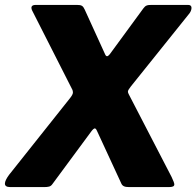

<svg xmlns="http://www.w3.org/2000/svg" viewBox="-29 -762 800 782"><path d="M496 -377C493 -382 492 -386 492 -389C492 -393 496 -400 504 -410L743 -708C748 -715 751 -723 751 -730C751 -738 746 -742 737 -742H590C570 -742 564 -740 555 -728L418 -541C414 -536 410 -533 407 -533C404 -533 401 -536 399 -541L316 -723C309 -738 304 -742 284 -742H116C105 -742 99 -738 99 -730C99 -727 100 -723 102 -719L266 -396C267 -393 268 -390 268 -385C268 -380 264 -372 256 -362L8 -50C-3 -35 -9 -23 -9 -14C-9 -5 -2 0 13 0H147C168 0 177 -1 185 -13L343 -227C349 -235 354 -239 357 -239C360 -239 363 -236 366 -229L464 -17C469 -4 478 0 497 0H658C674 0 681 -3 681 -11C681 -16 677 -26 670 -41Z"/></svg>

Font: Libre Franklin ExtraBold
Style: Italic
Weight: 800
Italic angle: -8°
Designer: Pablo Impallari, Rodrigo Fuenzalida
Foundry: Impallari Type
Version: Version 1.002; ttfautohint (v1.5)